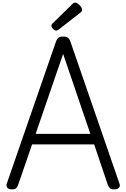

<svg xmlns="http://www.w3.org/2000/svg" viewBox="-20 -1426 961 1460"><path d="M71 14Q45 14 35.5 1.5Q26 -11 32 -31L405 -1108Q413 -1131 425 -1139.5Q437 -1148 461 -1148Q484 -1148 496 -1139.5Q508 -1131 516 -1108L888 -31Q896 -11 885 1.5Q874 14 848 14Q826 14 816.5 5.5Q807 -3 799 -23L696 -328H224L119 -23Q112 -3 102.5 5.5Q93 14 71 14ZM251 -408H667L460 -1016ZM408 -1193Q396 -1193 383.5 -1206Q371 -1219 371 -1230Q371 -1234 372.5 -1238Q374 -1242 380 -1248L530 -1395Q535 -1400 539.5 -1403Q544 -1406 552 -1406Q561 -1406 573.5 -1397Q586 -1388 595 -1376Q604 -1364 604 -1353Q604 -1346 601.5 -1341Q599 -1336 589 -1328L428 -1203Q421 -1199 416.5 -1196Q412 -1193 408 -1193Z"/></svg>

Font: Playwrite CL
Style: Regular
Weight: 400
Designer: Veronika Burian, José Scaglione
Foundry: TypeTogether
Version: Version 1.002